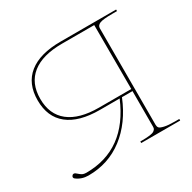

<svg xmlns="http://www.w3.org/2000/svg" viewBox="-123 -646 781 779"><g transform="rotate(-30 267.5 -256.5)"><path d="M20 -18.6Q20 -21.5 22.5 -24.9Q25.4 -29.3 30.3 -29.3Q34.2 -29.3 37.6 -26.9Q40 -24.9 44.2 -21.5Q48.3 -18.1 50.3 -16.4Q52.2 -14.6 55.7 -12.5Q59.1 -10.3 61.8 -9.3Q64.5 -8.3 68.4 -7.6Q72.3 -6.8 77.1 -6.8Q263.2 -6.8 344.7 -200.2H252.4Q154.8 -200.2 103.8 -241Q52.7 -281.7 52.7 -359.9Q52.7 -438 104 -479Q155.3 -520 252.4 -520H512.7V-512.7H492.7Q446.8 -512.7 432.1 -506.6Q417.5 -500.5 417.5 -487.3V-35.2Q417.5 -26.4 421.6 -21Q425.8 -15.6 443.1 -11.5Q460.4 -7.3 492.7 -7.3H512.7V0H330.1V-7.3H335Q359.4 -7.3 374.5 -9.3Q389.6 -11.2 395.8 -15.9Q401.9 -20.5 403.3 -24.4Q404.8 -28.3 404.8 -35.2V-200.2H355.5Q315.4 -101.6 244.1 -47.1Q172.9 7.3 79.6 7.3Q47.9 7.3 24.4 -10.7Q20 -13.7 20 -18.6ZM253.9 -210H404.8L404.3 -509.8H253.9Q161.6 -509.8 113.3 -471.4Q64.9 -433.1 64.9 -359.9Q64.9 -286.6 113.3 -248.3Q161.6 -210 253.9 -210Z"/></g></svg>

Font: Znikomit
Style: Regular
Weight: 100
Designer: gluk
Foundry: gluk
Version: Version 0.53